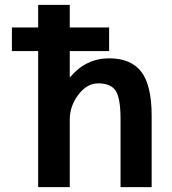

<svg xmlns="http://www.w3.org/2000/svg" viewBox="-20 -770 708 790"><path d="M137 -750H267V-657H429V-560H267V-453H269Q334 -530 429 -530Q519 -530 561.5 -474.5Q604 -419 604 -293V0H476V-280Q476 -366 456 -396.5Q436 -427 384 -427Q338 -427 302.5 -380.5Q267 -334 267 -277V0H137V-560H29V-657H137Z"/></svg>

Font: M PLUS 1p
Style: Bold
Weight: 700
Version: Version 1.062